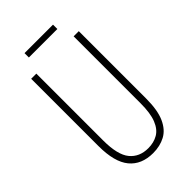

<svg xmlns="http://www.w3.org/2000/svg" viewBox="-254 -912 1001 1001"><g transform="rotate(-45 246.5 -411.5)"><path d="M422 -218Q422 -132 399.5 -82Q377 -32 337.5 -11Q298 10 247 10Q162 10 116.5 -45Q71 -100 71 -218V-714H109V-221Q109 -115 145.5 -70.5Q182 -26 247 -26Q288 -26 319 -44Q350 -62 367 -104.5Q384 -147 384 -221V-714H422ZM351 -833V-801H141V-833Z"/></g></svg>

Font: Noto Sans Arabic ExtCond ExtLt
Style: Regular
Weight: 200
Width: 2
Designer: Monotype Design Team, Nadine Chahine, Nizar Qandah and Khaled Hosny
Foundry: Monotype Imaging Inc.
Version: Version 2.012; ttfautohint (v1.8.4.7-5d5b)